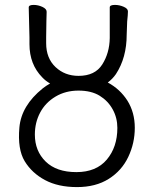

<svg xmlns="http://www.w3.org/2000/svg" viewBox="-20 -745 626 782"><path d="M184 -405Q166 -415 152 -430Q100 -483 100 -565V-593L97 -715Q97 -725 117 -725Q135 -725 152.5 -717Q170 -709 170 -697Q170 -676 169 -660L168 -593V-569Q168 -508 206 -472Q244 -436 300 -436Q367 -436 396.5 -482.5Q426 -529 427 -590V-715Q427 -725 448 -725Q466 -725 483.5 -717.5Q501 -710 501 -699V-697Q501 -685 498 -658Q498 -649 496 -604Q496 -510 452 -443Q438 -423 419 -409Q469 -382 499 -335Q529 -287 529 -224.5Q529 -162 502.5 -106Q476 -50 423 -16.5Q370 17 293.5 17Q217 17 163.5 -11.5Q110 -40 80.5 -88.5Q51 -137 59 -226Q67 -315 154 -385Q168 -396 184 -405ZM458 -224Q458 -265 439 -299.5Q420 -334 386 -355Q352 -376 299.5 -376Q247 -376 206 -351.5Q165 -327 143.5 -286.5Q122 -246 122 -197Q122 -130 166 -87Q210 -44 291 -44Q372 -44 415 -95Q458 -146 458 -224Z"/></svg>

Font: Fusion Kai T
Style: Regular
Weight: 400
Designer: Fontworks Inc.
Version: Version 24.134;May 13, 2024